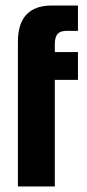

<svg xmlns="http://www.w3.org/2000/svg" viewBox="-20 -677 317 697"><path d="M263 -565V-657H169C86 -657 45 -613 45 -525V0H179V-387H263V-488H179V-517C179 -554 194 -565 223 -565Z"/></svg>

Font: sklik
Style: Regular
Weight: 400
Designer: Joe Prince
Foundry: Joe Prince
Version: Version 1.001